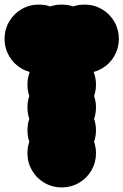

<svg xmlns="http://www.w3.org/2000/svg" viewBox="-170 -720 540 840"><path d="M-50 -350Q-50 -391 -30 -425.5Q-10 -460 24.5 -480Q59 -500 100 -500Q141 -500 175.5 -480Q210 -460 230 -425.5Q250 -391 250 -350Q250 -309 230 -274.5Q210 -240 175.5 -220Q141 -200 100 -200Q59 -200 24.5 -220Q-10 -240 -30 -274.5Q-50 -309 -50 -350ZM-50 -250Q-50 -291 -30 -325.5Q-10 -360 24.5 -380Q59 -400 100 -400Q141 -400 175.5 -380Q210 -360 230 -325.5Q250 -291 250 -250Q250 -209 230 -174.5Q210 -140 175.5 -120Q141 -100 100 -100Q59 -100 24.5 -120Q-10 -140 -30 -174.5Q-50 -209 -50 -250ZM-50 -150Q-50 -191 -30 -225.5Q-10 -260 24.5 -280Q59 -300 100 -300Q141 -300 175.5 -280Q210 -260 230 -225.5Q250 -191 250 -150Q250 -109 230 -74.5Q210 -40 175.5 -20Q141 0 100 0Q59 0 24.5 -20Q-10 -40 -30 -74.5Q-50 -109 -50 -150ZM-50 -50Q-50 -91 -30 -125.5Q-10 -160 24.5 -180Q59 -200 100 -200Q141 -200 175.5 -180Q210 -160 230 -125.5Q250 -91 250 -50Q250 -9 230 25.5Q210 60 175.5 80Q141 100 100 100Q59 100 24.5 80Q-10 60 -30 25.5Q-50 -9 -50 -50ZM-50 -550Q-50 -591 -30 -625.5Q-10 -660 24.5 -680Q59 -700 100 -700Q141 -700 175.5 -680Q210 -660 230 -625.5Q250 -591 250 -550Q250 -509 230 -474.5Q210 -440 175.5 -420Q141 -400 100 -400Q59 -400 24.5 -420Q-10 -440 -30 -474.5Q-50 -509 -50 -550ZM-150 -550Q-150 -591 -130 -625.5Q-110 -660 -75.5 -680Q-41 -700 0 -700Q41 -700 75.5 -680Q110 -660 130 -625.5Q150 -591 150 -550Q150 -509 130 -474.5Q110 -440 75.5 -420Q41 -400 0 -400Q-41 -400 -75.5 -420Q-110 -440 -130 -474.5Q-150 -509 -150 -550ZM50 -550Q50 -591 70 -625.5Q90 -660 124.5 -680Q159 -700 200 -700Q241 -700 275.5 -680Q310 -660 330 -625.5Q350 -591 350 -550Q350 -509 330 -474.5Q310 -440 275.5 -420Q241 -400 200 -400Q159 -400 124.5 -420Q90 -440 70 -474.5Q50 -509 50 -550Z"/></svg>

Font: TINY 5x3
Style: Regular
Weight: 400
Designer: Jack Halten Fahnestock
Foundry: Velvetyne Type Foundry
Version: Version 1.002